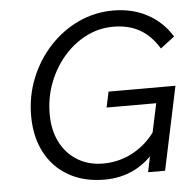

<svg xmlns="http://www.w3.org/2000/svg" viewBox="-53 -785 875 855"><g transform="rotate(-5 384.5 -357.5)"><path d="M576 0 598 -106 620 -103Q527 16 381 16Q289 16 221 -22.5Q153 -61 116 -131Q79 -201 79 -295Q79 -384 111 -463Q143 -542 199 -602.5Q255 -663 328 -697Q401 -731 484 -731Q568 -731 635.5 -695Q703 -659 744 -592L681 -544Q645 -603 595.5 -631Q546 -659 477 -659Q413 -659 356 -630Q299 -601 255.5 -550.5Q212 -500 187 -434.5Q162 -369 162 -295Q162 -224 189.5 -170Q217 -116 266.5 -86Q316 -56 381 -56Q456 -56 520.5 -93Q585 -130 626 -196L606 -149L647 -341L678 -303H417L432 -373H731L652 0Z"/></g></svg>

Font: Wix Madefor Text
Style: Italic
Weight: 400
Italic angle: -12°
Designer: Dalton Maag Ltd
Foundry: Dalton Maag Ltd
Version: Version 3.100